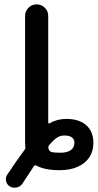

<svg xmlns="http://www.w3.org/2000/svg" viewBox="-20 -770 448 880"><path d="M256 -70Q288 -70 304.5 -82Q321 -94 321 -115Q321 -149 274 -149Q258 -149 243.5 -140.5Q229 -132 207 -107Q200 -100 202 -91Q204 -78 214.5 -74Q225 -70 256 -70ZM284 -225Q343 -225 375.5 -196Q408 -167 408 -115Q408 -77 389.5 -49Q371 -21 336 -5.5Q301 10 253 10Q185 10 147 -11Q140 -15 135 -8Q130 0 112.5 26.5Q95 53 83 71Q74 85 57.5 89Q41 93 26 85Q12 77 8 60.5Q4 44 13 31Q58 -37 91 -81Q98 -89 96 -98Q96 -100 95.5 -106Q95 -112 95 -115V-697Q95 -719 110.5 -734.5Q126 -750 148 -750Q170 -750 185.5 -734.5Q201 -719 201 -697V-209Q201 -206 203.5 -204.5Q206 -203 208 -205Q241 -225 284 -225Z"/></svg>

Font: Rounded Mplus 1c Medium
Style: Regular
Weight: 500
Version: Version 1.059.20150529